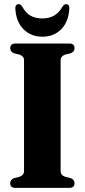

<svg xmlns="http://www.w3.org/2000/svg" viewBox="-20 -911 410 931"><path d="M274 -81Q274 -61.5 297 -53.5L323.5 -47Q341.5 -39.5 341.5 -22.5Q341.5 0 316 0H55Q29.5 0 29.5 -22.5Q29.5 -39.5 47 -47L73.5 -53.5Q96.5 -61.5 96.5 -81V-619.5Q96.5 -638.5 74 -646.5L47 -653Q29.5 -660.5 29.5 -677.5Q29.5 -700 55 -700H316Q341.5 -700 341.5 -677.5Q341.5 -660.5 323.5 -653L296.5 -646.5Q274 -638.5 274 -619.5ZM185.5 -821.5Q251 -821.5 282 -877Q290.5 -891 300 -891Q318.5 -891 316 -865.5Q311 -802 275.2 -767.5Q239.5 -733 185.5 -733Q132 -733 95.8 -767.5Q59.5 -802 54.5 -865.5Q52.5 -891 71 -891Q80 -891 89 -877Q105.5 -847 129.5 -834.2Q153.5 -821.5 185.5 -821.5Z"/></svg>

Font: Fraunces 144pt Soft
Style: Bold
Weight: 700
Version: Version 1.000;[0bf87f6ff]